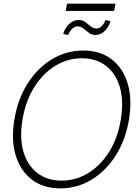

<svg xmlns="http://www.w3.org/2000/svg" viewBox="-20 -1012 746 1042"><path d="M307.6 10.3Q215.3 10.3 153.1 -37.1Q90.8 -84.5 65.2 -168.9Q39.6 -253.4 58.1 -363.3Q76.2 -474.1 129.6 -558.3Q183.1 -642.6 261.2 -690.2Q339.4 -737.8 431.6 -737.8Q523.4 -737.8 585.4 -690.4Q647.5 -643.1 672.9 -558.6Q698.2 -474.1 680.2 -363.3Q661.6 -252.9 608.4 -168.7Q555.2 -84.5 477.3 -37.1Q399.4 10.3 307.6 10.3ZM314.5 -31.7Q391.6 -31.7 458.5 -72.5Q525.4 -113.3 572.3 -187.7Q619.1 -262.2 635.7 -363.3Q652.3 -464.4 630.4 -539.1Q608.4 -613.8 554.9 -654.8Q501.5 -695.8 424.3 -695.8Q347.2 -695.8 280.3 -655Q213.4 -614.3 166.3 -539.6Q119.1 -464.8 102.1 -363.3Q85.4 -262.7 107.4 -188.2Q129.4 -113.8 182.9 -72.8Q236.3 -31.7 314.5 -31.7ZM606.4 -992.2 599.6 -952.6H336.4L343.8 -992.2ZM552.7 -903.3 579.1 -897.5Q571.3 -867.2 549.3 -844.7Q527.3 -822.3 498 -822.3Q480 -822.3 468 -830.3Q456.1 -838.4 445.3 -847.2Q435.5 -855.5 425.8 -862.1Q416 -868.7 402.3 -868.7Q383.8 -868.7 370.1 -854.5Q356.4 -840.3 350.1 -822.3L323.2 -827.6Q331.1 -857.9 354 -880.6Q377 -903.3 407.2 -903.3Q428.7 -903.3 443.6 -891.8Q458.5 -880.4 472.2 -868.9Q485.8 -857.4 503.9 -857.4Q520.5 -857.4 533.2 -871.1Q545.9 -884.8 552.7 -903.3Z"/></svg>

Font: Inter Display Extra Light
Style: Italic
Weight: 200
Italic angle: -9.39999°
Designer: Rasmus Andersson
Foundry: rsms
Version: Version 4.000;git-4fc901f